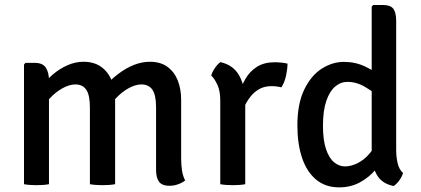

<svg xmlns="http://www.w3.org/2000/svg" viewBox="-20 -756 1726 788"><path d="M123 -498Q155 -498 168 -478.5Q181 -459 181 -424.5V0Q170.5 2 157.2 3Q144 4 130 4Q116 4 102.5 3Q89 2 78.5 0V-491L84.5 -498ZM349 -313.5Q349 -366 334 -387.8Q319 -409.5 289.5 -409.5Q265 -409.5 236.5 -393.8Q208 -378 184 -352Q160 -326 146 -294V-394.5Q168 -425.5 196.2 -449.8Q224.5 -474 256.8 -488.2Q289 -502.5 322.5 -502.5Q366 -502.5 395 -481.8Q424 -461 438.2 -425.8Q452.5 -390.5 452.5 -347.5V0Q441.5 2 428 3Q414.5 4 401 4Q387 4 373.5 3Q360 2 349 0ZM620.5 -314.5Q620.5 -367 605.2 -388.2Q590 -409.5 560.5 -409.5Q536.5 -409.5 508.8 -394.5Q481 -379.5 456 -353Q431 -326.5 414.5 -291.5V-406.5Q439.5 -433.5 468.8 -455.2Q498 -477 530.2 -489.8Q562.5 -502.5 595.5 -502.5Q639 -502.5 667.5 -481.5Q696 -460.5 709.8 -425.2Q723.5 -390 723.5 -346V-105.5Q723.5 -79.5 727 -56.2Q730.5 -33 740 -15.5Q728.5 -6 711.2 0.2Q694 6.5 675.5 6.5Q645 6.5 632.8 -10Q620.5 -26.5 620.5 -59Z M1160 -495Q1160 -474 1154.2 -446.5Q1148.5 -419 1135 -397.5Q1125.5 -400 1115 -401.2Q1104.5 -402.5 1094.5 -402.5Q1066 -402.5 1044.8 -390.8Q1023.5 -379 1008.5 -360Q993.5 -341 983.2 -318.8Q973 -296.5 966.5 -274.5L951.5 -293.5Q952 -329 960.8 -365.2Q969.5 -401.5 987.2 -432.2Q1005 -463 1034.5 -481.8Q1064 -500.5 1107 -500.5Q1120.5 -500.5 1133.2 -499.2Q1146 -498 1160 -495ZM847 -446Q850.5 -460 861.5 -476.2Q872.5 -492.5 884.5 -501Q934.5 -490 958.8 -450.8Q983 -411.5 986.5 -352V0Q976.5 2 963 3Q949.5 4 935.5 4Q921.5 4 908 3Q894.5 2 884 0V-343Q884 -383 872 -408.5Q860 -434 847 -446Z M1606 -140.5Q1606 -111.5 1612 -86Q1618 -60.5 1634 -46Q1630.5 -32 1619.2 -16.2Q1608 -0.5 1595.5 7.5Q1546.5 -2.5 1526 -39.5Q1505.5 -76.5 1505.5 -124.5V-729L1512 -735.5H1551Q1583 -735.5 1594.5 -719.8Q1606 -704 1606 -669.5ZM1200.5 -241Q1200.5 -330 1228.5 -388Q1256.5 -446 1300.2 -474Q1344 -502 1391.5 -502Q1439.5 -502 1479.5 -482.5Q1519.5 -463 1554.5 -437.5L1543 -355.5Q1514 -378 1478.8 -399Q1443.5 -420 1406 -420Q1378 -420 1355.2 -400.5Q1332.5 -381 1319 -341.2Q1305.5 -301.5 1305.5 -240Q1305.5 -181 1318 -144Q1330.5 -107 1351.2 -90Q1372 -73 1395.5 -73Q1421 -73 1448.5 -86.8Q1476 -100.5 1499.5 -129Q1523 -157.5 1536 -202L1557 -125.5Q1548 -92 1521.8 -60.2Q1495.5 -28.5 1457.5 -7.8Q1419.5 13 1372 13Q1315.5 13 1277 -19.2Q1238.5 -51.5 1219.5 -108.8Q1200.5 -166 1200.5 -241Z"/></svg>

Font: Signika Light
Style: Regular
Weight: 400
Version: Version 2.003;gftools[0.9.32]